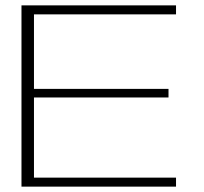

<svg xmlns="http://www.w3.org/2000/svg" viewBox="-20 -695 760 715"><path d="M60 0H635.5V-33.5H106.5V-332H607.5V-364H106.5V-641.5H635.5V-675H60Z"/></svg>

Font: Anybody Expanded ExtraLight
Style: Regular
Weight: 250
Width: 7
Version: Version 1.113;gftools[0.9.25]